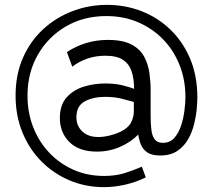

<svg xmlns="http://www.w3.org/2000/svg" viewBox="-20 -623 883 789"><path d="M420 -603Q494 -603 560.5 -577.5Q627 -552 679 -502.5Q731 -453 761 -382.5Q791 -312 791 -222Q791 -205 788.5 -176Q786 -147 778 -114Q770 -81 753.5 -51.5Q737 -22 709 -3Q681 16 639 16Q604 16 585.5 3.5Q567 -9 559 -29Q551 -49 548 -70Q518 -39 473.5 -19.5Q429 0 378 0Q305 0 265.5 -39Q226 -78 226 -138Q226 -192 254 -223Q282 -254 324.5 -267Q367 -280 412 -280Q454 -280 485 -272Q516 -264 531 -258Q531 -298 521 -329Q511 -360 485.5 -377Q460 -394 413 -394Q373 -394 338.5 -382Q304 -370 277 -349L255 -409Q291 -433 333.5 -446Q376 -459 423 -459Q485 -459 520.5 -440Q556 -421 572.5 -390Q589 -359 594 -323Q599 -287 599 -252V-144Q599 -115 602 -90Q605 -65 615.5 -50.5Q626 -36 649 -36Q678 -36 696 -56Q714 -76 724 -106.5Q734 -137 738 -169Q742 -201 742 -224Q742 -295 718 -355.5Q694 -416 650.5 -461Q607 -506 547.5 -531.5Q488 -557 417 -557Q324 -557 251 -514.5Q178 -472 135.5 -398Q93 -324 93 -230Q93 -161 116 -101.5Q139 -42 181 3Q223 48 280.5 74Q338 100 408 100Q454 100 490 89Q526 78 563 62L579 106Q538 126 494 136Q450 146 407 146Q332 146 266.5 118.5Q201 91 151 41Q101 -9 72.5 -78Q44 -147 44 -230Q44 -317 74.5 -386Q105 -455 158 -503.5Q211 -552 278.5 -577.5Q346 -603 420 -603ZM474 -81Q507 -97 518.5 -119.5Q530 -142 530 -166V-204Q517 -207 485.5 -216Q454 -225 412 -225Q363 -225 328.5 -206.5Q294 -188 294 -141Q294 -106 318 -83Q342 -60 384 -60Q406 -60 430.5 -66Q455 -72 474 -81Z"/></svg>

Font: Raleway SemiBold
Style: Regular
Weight: 600
Designer: Matt McInerney, Pablo Impallari, Rodrigo Fuenzalida
Foundry: Matt McInerney, Pablo Impallari, Rodrigo Fuenzalida
Version: Version 4.026